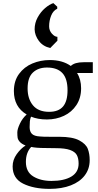

<svg xmlns="http://www.w3.org/2000/svg" viewBox="-20 -952 628 1231"><path d="M61 0ZM434 -529Q458 -553 516 -553H575V-484H474Q500 -443 500 -386Q500 -324 470 -278.5Q440 -233 390 -209.5Q340 -186 281 -186Q223 -186 179 -204Q173 -190 171.5 -174.5Q170 -159 170 -137Q170 -108 185 -93.5Q200 -79 236 -77Q252 -75 303 -75H360Q445 -75 488 -52Q531 -29 543 2.5Q555 34 555 75Q555 131 523.5 172.5Q492 214 434 236.5Q376 259 298 259Q196 259 128.5 225.5Q61 192 61 115Q61 73 87 36.5Q113 0 144 -19Q119 -29 107 -42.5Q95 -56 93 -69Q91 -82 91 -103Q91 -124 107.5 -159Q124 -194 151 -218Q69 -266 69 -368Q69 -433 102 -478Q135 -523 187.5 -545Q240 -567 299 -567Q381 -567 434 -529ZM157 -385Q157 -318 191.5 -276.5Q226 -235 295 -235Q355 -235 384 -269Q413 -303 413 -373Q413 -448 380 -483.5Q347 -519 281 -519Q225 -519 191 -487Q157 -455 157 -385ZM146 86Q146 150 193 179Q240 208 310 208Q391 208 437.5 180Q484 152 484 97Q484 63 472.5 42Q461 21 429 9.5Q397 -2 338 -2L269 -3Q212 -3 180 -10Q146 26 146 86ZM202 -764Q202 -805 221.5 -840.5Q241 -876 269 -900Q297 -924 322 -932L347 -909V-896Q321 -884 308 -852Q295 -820 295 -783Q295 -756 313 -736Q331 -716 348 -716V-691L302 -644Q255 -655 229 -690Q203 -725 202 -764Z"/></svg>

Font: Martel
Style: Regular
Weight: 400
Designer: Dan Reynolds
Foundry: Dan Reynolds
Version: Version 1.001; ttfautohint (v1.1) -l 5 -r 5 -G 72 -x 0 -D la